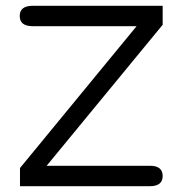

<svg xmlns="http://www.w3.org/2000/svg" viewBox="-20 -641 628 661"><path d="M48.8 0V-62.5L450.2 -550.8H92.8Q47.9 -550.8 47.9 -585.9Q47.9 -621.1 92.8 -621.1H540V-555.7L140.6 -70.3H496.1Q540 -70.3 540 -35.2Q540 0 496.1 0Z"/></svg>

Font: Jura
Style: DemiBold
Weight: 600
Version: Version 2.5